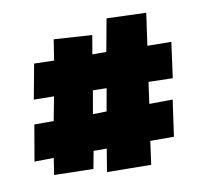

<svg xmlns="http://www.w3.org/2000/svg" viewBox="-66 -697 738 687"><g transform="rotate(-10 303.0 -353.0)"><path d="M559.6 -373 471.7 -375 460.9 -296.9 545.9 -297.9 527.3 -166H441.4L429.7 -81.1L269.5 -83L283.2 -166H235.4L223.6 -102.5L81.1 -105.5L90.8 -166L20.5 -165L43 -295.9H113.3L129.9 -382.8L56.6 -383.8L80.1 -510.7L152.3 -508.8L164.1 -584L302.7 -575.2L291 -506.8H341.8L363.3 -625L506.8 -620.1L490.2 -502.9L577.1 -502ZM270.5 -379.9 255.9 -295.9 305.7 -296.9 320.3 -378.9Z"/></g></svg>

Font: Luckiest Guy
Style: Regular
Weight: 400
Designer: Astigmatic (AOETI)
Foundry: Astigmatic (AOETI)
Version: Version 1.000